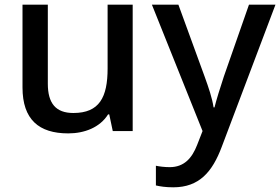

<svg xmlns="http://www.w3.org/2000/svg" viewBox="-20 -559 1195 819"><path d="M546 -539H439V-267C439 -144 404 -77 293 -77C218 -77 184 -118 184 -202V-539H76V-186C76 -49 146 10 271 10C340 10 406 -15 441 -71H446L461 0H546Z M628 -539 844 0 821 59C799 116 765 154 704 154C681 154 659 151 645 148V232C662 236 686 240 719 240C830 240 886 174 926 67L1155 -539H1042L935 -233C919 -185 903 -133 895 -101H891C885 -141 870 -185 853 -232L741 -539Z"/></svg>

Font: Noto Sans Cherokee Medium
Style: Regular
Weight: 500
Designer: Monotype Design Team
Foundry: Monotype Imaging Inc.
Version: Version 2.001